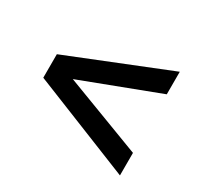

<svg xmlns="http://www.w3.org/2000/svg" viewBox="-116 -695 916 863"><g transform="rotate(30 342.0 -264.0)"><path d="M591 5 73 -203V-325L591 -533V-416L191 -264L591 -112Z"/></g></svg>

Font: Archivo SemiExpanded
Style: Bold
Weight: 700
Width: 6
Designer: Hector Gatti
Foundry: Omnibus-Type
Version: Version 2.001